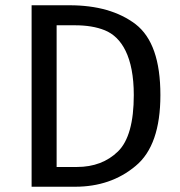

<svg xmlns="http://www.w3.org/2000/svg" viewBox="-20 -709 684 729"><path d="M100 -689V0H265C355 0 432 -26 495 -79C558 -131 589 -221 589 -348C589 -479 558 -568 495 -617C432 -665 348 -689 244 -689ZM265 -613C308 -613 346 -607 378 -594C442 -568 488 -493 488 -348C488 -245 468 -173 428 -134C388 -95 336 -75 272 -75H195V-613Z"/></svg>

Font: Fira Sans
Style: Regular
Weight: 400
Designer: Carrois Corporate & Edenspiekermann AG
Foundry: Carrois Corporate GbR & Edenspiekermann AG
Version: Version 4.203